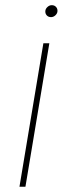

<svg xmlns="http://www.w3.org/2000/svg" viewBox="-20 -710 262 730"><path d="M54 0 144.9 -545.5H167.6L76.7 0ZM174 -644.9Q163.4 -644.9 157.1 -652.3Q150.9 -659.8 152.7 -670.5Q154.1 -677.9 161.2 -684.1Q168.3 -690.3 176.8 -690.3Q187.5 -690.3 193.7 -682.9Q199.9 -675.4 198.2 -664.8Q196.7 -657 189.6 -650.9Q182.5 -644.9 174 -644.9Z"/></svg>

Font: Inter Thin  BETA
Style: Italic
Weight: 100
Italic angle: -9.39999°
Designer: Rasmus Andersson
Foundry: rsms
Version: Version 3.011;git-f93a4a705